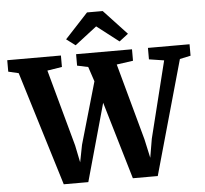

<svg xmlns="http://www.w3.org/2000/svg" viewBox="-80 -1044 1183 1110"><g transform="rotate(-5 511.0 -489.0)"><path d="M-18 -676.5V-743H293.5V-676.5L208 -663L330 -218L350.5 -118L370 -218L473.5 -577.5L445 -663L381.5 -676.5V-743H706V-676.5L610.5 -663L732.5 -218L756.5 -109L775 -218L885.5 -663L798.5 -676.5V-743H1040V-676.5L977 -663L790.5 0H646L513 -449.5L387.5 0H245L41.5 -662.5ZM383.5 -794.5 331.5 -833.5 465.5 -978H556.5L690.5 -834.5L638.5 -794.5L511 -893Z"/></g></svg>

Font: Merriweather ExtraBold
Style: Regular
Weight: 800
Version: Version 2.100